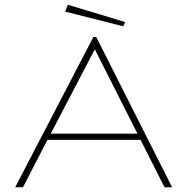

<svg xmlns="http://www.w3.org/2000/svg" viewBox="-20 -790 790 810"><path d="M674 0 573 -200H180L77 0H44L374 -634H386L706 0ZM380 -582 194 -226H560ZM500 -679 255 -741 266 -770 508 -697Z"/></svg>

Font: Inconsolata ExtraExpanded ExtraLight
Style: Regular
Weight: 200
Width: 8
Monospace: yes
Designer: Raph Levien, Cyreal, Brenton Simpson
Foundry: Raph Levien, Cyreal, Google
Version: Version 3.100; ttfautohint (v1.8.4.7-5d5b)